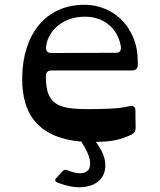

<svg xmlns="http://www.w3.org/2000/svg" viewBox="-20 -580 670 804"><path d="M465 -359Q478 -359 483 -366.5Q488 -374 486 -386Q476 -443 435.5 -476.5Q395 -510 335 -510Q302 -510 274 -500.5Q246 -491 224.5 -474Q203 -457 189.5 -434Q176 -411 173 -384Q170 -358 196 -358ZM335 -560Q376 -560 416 -544.5Q456 -529 487.5 -498.5Q519 -468 538 -423Q557 -378 557 -319V-310Q557 -285 533 -285H196Q172 -285 172 -260Q172 -216 181.5 -189.5Q191 -163 212 -148Q233 -133 266.5 -128Q300 -123 349 -123Q394 -123 441 -125Q488 -127 519 -135Q531 -138 539 -134.5Q547 -131 547 -117L548 -44Q548 -25 530 -16Q494 1 460.5 7.5Q427 14 381 14Q417 61 420.5 102.5Q424 144 401 170.5Q378 197 331.5 203Q285 209 222 185Q203 178 217 164L242 137Q251 127 263 133Q293 146 316.5 145.5Q340 145 350.5 131Q361 117 356 89Q351 61 324 19L321 13Q68 -8 73 -257Q74 -324 92 -380Q110 -436 143.5 -476Q177 -516 225 -538Q273 -560 335 -560Z"/></svg>

Font: OpenDyslexic 3
Style: Regular
Weight: 400
Designer: Abelardo Gonzalez
Version: Version 1.000;PS 001.001;hotconv 1.0.56